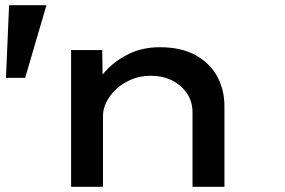

<svg xmlns="http://www.w3.org/2000/svg" viewBox="-20 -720 1099 740"><path d="M3 -420 15 -700H159L77 -420ZM254 0V-527H374L376 -379L335 -374Q356 -414 392 -451.5Q428 -489 479.5 -513.5Q531 -538 596 -538Q678 -538 733.5 -507.5Q789 -477 817 -425.5Q845 -374 845 -311V0H722V-287Q722 -329 700 -361Q678 -393 642 -410.5Q606 -428 561 -428Q520 -428 486 -413.5Q452 -399 427.5 -376Q403 -353 390 -326.5Q377 -300 377 -275V0H316Q285 0 269.5 0Q254 0 254 0Z"/></svg>

Font: Lexend Zetta Medium
Style: Regular
Weight: 500
Designer: Bonnie Shaver-Troup, Thomas Jockin
Foundry: Lexend
Version: Version 1.007